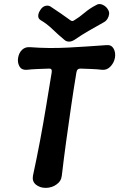

<svg xmlns="http://www.w3.org/2000/svg" viewBox="-20 -899 579 932"><path d="M280 -46Q277 -19 253.5 -3Q230 13 202 13Q173 13 154 -3Q135 -19 140 -46Q159 -134 174.5 -216.5Q190 -299 203.5 -381Q217 -463 231 -548Q234 -567 218 -566Q191 -565 163.5 -564Q136 -563 108 -560Q84 -559 74 -577.5Q64 -596 68 -619Q72 -643 87.5 -657.5Q103 -672 126 -670Q217 -663 310 -668Q403 -673 497 -680Q521 -682 531.5 -663Q542 -644 538 -619Q534 -596 517.5 -577.5Q501 -559 478 -560Q452 -563 425.5 -564Q399 -565 372 -566Q354 -567 351 -548Q337 -464 325 -381Q313 -298 301.5 -215Q290 -132 280 -46ZM506 -849Q511 -841 509.5 -829.5Q508 -818 501.5 -807.5Q495 -797 484 -791Q441 -767 409 -748.5Q377 -730 342 -706Q328 -697 315 -697Q302 -697 292 -706Q263 -730 235 -757Q207 -784 179 -800Q165 -808 165.5 -822Q166 -836 175 -849L176 -851Q187 -868 202.5 -871Q218 -874 230 -864Q255 -848 277.5 -832Q300 -816 324 -799Q328 -797 331 -797Q334 -797 338 -799Q366 -816 390.5 -837Q415 -858 446 -874Q461 -884 479 -875.5Q497 -867 505 -851Z"/></svg>

Font: Winky Sans Medium
Style: Italic
Weight: 500
Italic angle: -8.97852°
Designer: Simon Atzbach
Foundry: typofactur
Version: Version 1.205